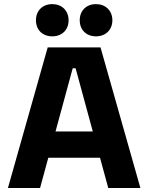

<svg xmlns="http://www.w3.org/2000/svg" viewBox="-20 -936 738 956"><path d="M19.5 0H179.5L220.5 -150.5H478L519 0H679L480.5 -700H217.5ZM240.5 -755C287.5 -755 321.5 -786.5 321.5 -835C321.5 -883.5 287.5 -915.5 240.5 -915.5C192.5 -915.5 159 -883.5 159 -835C159 -786.5 192.5 -755 240.5 -755ZM458 -755C505 -755 539.5 -786.5 539.5 -835C539.5 -883.5 505 -915.5 458 -915.5C410.5 -915.5 377 -883.5 377 -835C377 -786.5 410.5 -755 458 -755ZM256.5 -281.5 342 -596H356.5L442 -281.5Z"/></svg>

Font: MCL Standard Bold
Style: Regular
Weight: 700
Designer: Květoslav Bartoš
Foundry: Florian Karsten
Version: Version 1.001;Glyphs 3.2.3 (3260)